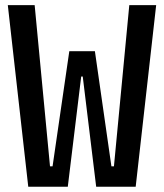

<svg xmlns="http://www.w3.org/2000/svg" viewBox="-20 -713 626 733"><path d="M87.9 0 9.8 -693.4H112.3L170.9 -78.1H180.7L244.6 -517.6H342.3L405.3 -78.1H415L473.6 -693.4H576.2L498 0H347.2L295.9 -420.9H290L238.8 0Z"/></svg>

Font: CaskaydiaCove NFP
Style: Regular
Weight: 400
Designer: Aaron Bell
Foundry: Saja Typeworks
Version: Version 2111.001; VTT 6.35;Nerd Fonts 3.1.1